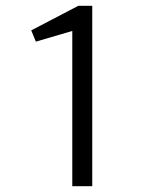

<svg xmlns="http://www.w3.org/2000/svg" viewBox="-20 -644 540 664"><path d="M299 -624V0H230V-537L104 -500L88 -539L251 -624Z"/></svg>

Font: InconsolataGo
Style: Regular
Weight: 400
Designer: Raph Levien, Kirill Tkachev
Foundry: Cyreal
Version: Version 1.013